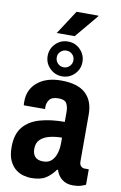

<svg xmlns="http://www.w3.org/2000/svg" viewBox="-101 -976 657 1043"><g transform="rotate(10 228.0 -454.0)"><path d="M146 12Q128 12 105 6Q82 0 61.5 -16Q41 -32 27.5 -61Q14 -90 14 -136Q14 -207 47.5 -247Q81 -287 140 -303.5Q199 -320 275 -320V-375Q275 -402 265 -421Q255 -440 220 -440Q183 -440 170 -422Q157 -404 157 -385V-370H40Q39 -375 39 -380Q39 -385 39 -392Q39 -458 87.5 -498Q136 -538 217 -538Q309 -538 352.5 -497.5Q396 -457 396 -383V-124Q396 -105 405 -97Q414 -89 424 -89H448V-4Q438 1 421 6.5Q404 12 377 12Q341 12 317 -7Q293 -26 284 -57H279Q257 -26 228 -7Q199 12 146 12ZM196 -88Q225 -88 242 -104Q259 -120 267 -146Q275 -172 275 -203V-233Q240 -233 208.5 -225.5Q177 -218 157 -199.5Q137 -181 137 -147Q137 -120 151 -104Q165 -88 196 -88ZM217 -561Q178 -561 149.5 -589Q121 -617 121 -657Q121 -697 149 -725Q177 -753 217 -753Q258 -753 285.5 -724.5Q313 -696 313 -657Q313 -617 285 -589Q257 -561 217 -561ZM217 -611Q236 -611 249.5 -624.5Q263 -638 263 -657Q263 -677 249.5 -690Q236 -703 217 -703Q198 -703 184.5 -690Q171 -677 171 -658Q171 -638 184.5 -624.5Q198 -611 217 -611ZM148 -788 234 -920H354L355 -917L247 -788Z"/></g></svg>

Font: Archivo Narrow
Style: Bold
Weight: 700
Designer: Hector Gatti
Foundry: Omnibus-Type
Version: Version 3.002